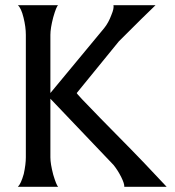

<svg xmlns="http://www.w3.org/2000/svg" viewBox="-20 -723 677 743"><path d="M625 0H461Q462 -12 449 -38Q436 -64 419 -85L175 -341V-114Q175 -89 186 -47Q198 -7 205 0H49Q61 -11 72 -50Q80 -87 80 -114V-588Q80 -619 71 -655Q62 -692 49 -703H205Q198 -698 186 -656Q175 -614 175 -588V-363L383 -614Q400 -635 411 -665Q422 -691 419 -703H582Q543 -666 440 -563L277 -363Q276 -362 298.5 -338Q321 -314 369.5 -264.5Q418 -215 488 -144Q520 -112 625 0Z"/></svg>

Font: GFS Complutum
Style: Regular
Weight: 400
Designer: George D. Matthiopoulos
Foundry: George D. Matthiopoulos
Version: Version 1.000